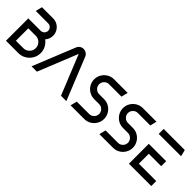

<svg xmlns="http://www.w3.org/2000/svg" viewBox="176 -1717 2734 2734"><g transform="rotate(45 1543.0 -350.0)"><path d="M455 -225Q455 -277 418.5 -313.5Q382 -350 330 -350H180V-100H330Q382 -100 418.5 -136.5Q455 -173 455 -225ZM80 -450H330Q361 -450 383 -472Q405 -494 405 -525Q405 -556 383 -578Q361 -600 330 -600H80L105 -700H330Q378 -700 418 -676.5Q458 -653 481.5 -613Q505 -573 505 -525Q505 -492 493.5 -462Q482 -432 461 -408Q504 -377 529.5 -329Q555 -281 555 -225Q555 -164 524.5 -112.5Q494 -61 442.5 -30.5Q391 0 330 0H80Z M852 -635Q863 -664 888 -682Q913 -700 945 -700Q977 -700 1002.5 -682Q1028 -664 1039 -636L1296 0H1188L945 -600L703 0H595Z M1356 -500Q1356 -554 1383 -600Q1410 -646 1456 -673Q1502 -700 1556 -700H1831L1806 -600H1556Q1515 -600 1485.5 -570.5Q1456 -541 1456 -500Q1456 -459 1485.5 -429.5Q1515 -400 1556 -400H1656Q1711 -400 1756.5 -373Q1802 -346 1829 -300Q1856 -254 1856 -200Q1856 -146 1829 -100Q1802 -54 1756.5 -27Q1711 0 1656 0H1381L1406 -100H1656Q1697 -100 1726.5 -129.5Q1756 -159 1756 -200Q1756 -241 1726.5 -270.5Q1697 -300 1656 -300H1556Q1502 -300 1456 -327Q1410 -354 1383 -400Q1356 -446 1356 -500Z M1936 -500Q1936 -554 1963 -600Q1990 -646 2036 -673Q2082 -700 2136 -700H2411L2386 -600H2136Q2095 -600 2065.5 -570.5Q2036 -541 2036 -500Q2036 -459 2065.5 -429.5Q2095 -400 2136 -400H2236Q2291 -400 2336.5 -373Q2382 -346 2409 -300Q2436 -254 2436 -200Q2436 -146 2409 -100Q2382 -54 2336.5 -27Q2291 0 2236 0H1961L1986 -100H2236Q2277 -100 2306.5 -129.5Q2336 -159 2336 -200Q2336 -241 2306.5 -270.5Q2277 -300 2236 -300H2136Q2082 -300 2036 -327Q1990 -354 1963 -400Q1936 -446 1936 -500Z M2906 -400V-300H2656V-100H3006V0H2556V-400ZM2556 -700H2981L3006 -600H2556Z"/></g></svg>

Font: Skate blade
Style: Regular
Weight: 400
Italic angle: -7°
Designer: Valerio Brotto (Silverblur_type)
Version: Version 2.001